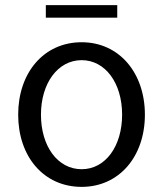

<svg xmlns="http://www.w3.org/2000/svg" viewBox="-20 -719 636 750"><path d="M299 11C445 11 546 -107 546 -271C546 -435 445 -554 299 -554C151 -554 51 -435 51 -271C51 -107 151 11 299 11ZM140 -271C140 -394 206 -484 299 -484C391 -484 457 -395 457 -271C457 -148 392 -58 299 -58C205 -58 140 -148 140 -271ZM159 -650H438V-699H159Z"/></svg>

Font: Wafeq
Style: Regular
Weight: 400
Designer: Rasmus Andersson & Azza Alameddine
Foundry: Google & TypeTogether
Version: Version 3.000;FEAKit 1.0